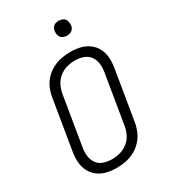

<svg xmlns="http://www.w3.org/2000/svg" viewBox="-226 -1050 1028 1165"><g transform="rotate(-30 288.0 -467.0)"><path d="M239 8Q271 8 302.5 2Q334 -4 364 -19.5Q394 -35 417.5 -60.5Q441 -86 454 -116.5Q467 -147 472 -178L529 -523Q535 -558 533 -593Q531 -628 516 -657.5Q501 -687 474.5 -707Q448 -727 414.5 -735Q381 -743 346 -743Q315 -743 283 -737Q251 -731 221 -715.5Q191 -700 167.5 -675Q144 -650 131 -619.5Q118 -589 113 -557L56 -212Q50 -177 52 -142.5Q54 -108 69 -78Q84 -48 110.5 -28Q137 -8 170.5 0Q204 8 239 8ZM241 -52Q211 -52 183.5 -61Q156 -70 139.5 -92.5Q123 -115 119.5 -144Q116 -173 121 -203L178 -548Q183 -576 196.5 -603Q210 -630 234.5 -649.5Q259 -669 287.5 -676.5Q316 -684 344 -684Q374 -684 401.5 -674.5Q429 -665 445.5 -642.5Q462 -620 465.5 -591Q469 -562 464 -533L407 -188Q402 -159 388.5 -132Q375 -105 350.5 -86Q326 -67 297.5 -59.5Q269 -52 241 -52ZM379 -838Q391 -838 402.5 -842Q414 -846 421.5 -856Q429 -866 431 -877Q433 -894 428.5 -910Q424 -926 410 -934Q396 -942 379 -942Q368 -942 356.5 -938.5Q345 -935 337.5 -924.5Q330 -914 328 -903Q325 -886 329.5 -870Q334 -854 348.5 -846Q363 -838 379 -838Z"/></g></svg>

Font: Iosevka Sparkle Light Oblique
Style: Regular
Weight: 300
Italic angle: -9°
Designer: Belleve Invis
Foundry: Belleve Invis
Version: Version 4.5.0; ttfautohint (v1.8.3)